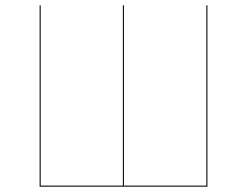

<svg xmlns="http://www.w3.org/2000/svg" viewBox="-20 -702 929 722"><path d="M760 0H129V-682H133V-4H442V-682H446V-4H756V-682H760Z"/></svg>

Font: FiraGO Four
Style: Regular
Weight: 100
Designer: bBox Type
Foundry: bBox Type GmbH
Version: Version 1.001